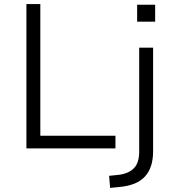

<svg xmlns="http://www.w3.org/2000/svg" viewBox="-20 -725 852 938"><path d="M109 0V-705H177V-62H544V0ZM650 -619V-702H738V-619ZM518 193 513 134 561 129Q608 123 634 97Q660 71 660 16V-492H728V13Q728 54 718 85Q708 116 688 137.5Q668 159 638 171.5Q608 184 568 188Z"/></svg>

Font: Nunito Sans 8pt Light
Style: Regular
Weight: 300
Version: Version 3.101;gftools[0.9.27]